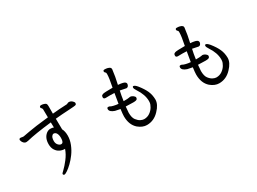

<svg xmlns="http://www.w3.org/2000/svg" viewBox="-42 -1501 3084 2301"><g transform="rotate(-30 1500.0 -350.0)"><path d="M512 -254Q547 -254 547 -321Q547 -361 533.5 -385.5Q520 -410 493 -410Q487 -410 478 -403Q453 -384 453 -329Q454 -295 473.5 -274.5Q493 -254 512 -254ZM366 81Q347 81 347 63Q347 56 379 26.5Q411 -3 456.5 -61.5Q502 -120 523 -182Q525 -182 525 -183H520Q487 -183 455 -198Q423 -213 401.5 -246.5Q380 -280 380 -329Q380 -416 435 -460Q460 -479 487 -480Q519 -480 536 -472L534 -543Q305 -517 188 -488Q175 -485 164 -485Q144 -485 130 -499Q116 -513 111 -527.5Q106 -542 106 -545Q106 -565 127 -565L136 -564Q152 -560 168 -560Q173 -560 255.5 -576Q338 -592 534 -613Q534 -714 532.5 -726.5Q531 -739 517 -752Q513 -757 513 -764Q516 -781 537 -781Q553 -781 573 -775Q593 -769 600.5 -760Q608 -751 608 -726V-621Q692 -630 807 -635Q815 -636 822.5 -641Q830 -646 843 -646Q868 -646 889 -626Q906 -610 906 -596Q906 -581 894.5 -575Q883 -569 792 -564.5Q701 -560 608 -551Q608 -441 610 -403Q631 -364 631 -305Q631 -247 607.5 -188Q584 -129 548.5 -80.5Q513 -32 475 4.5Q437 41 406.5 61Q376 81 366 81Z M1518 61Q1458 61 1400 13Q1329 -50 1329 -168Q1329 -195 1338 -264Q1287 -273 1269 -278Q1204 -300 1204 -338Q1204 -360 1221 -360Q1238 -360 1245 -354Q1252 -348 1284 -340Q1316 -332 1348 -330Q1355 -379 1371 -467Q1350 -469 1312 -469L1252 -468Q1222 -468 1222 -491Q1222 -501 1225 -510Q1228 -519 1247.5 -526Q1267 -533 1383 -533Q1408 -657 1408 -704Q1408 -724 1405 -728Q1402 -732 1395 -738Q1388 -744 1388 -754Q1388 -771 1408 -771Q1454 -771 1480 -752Q1490 -745 1490 -728Q1479 -631 1455 -530Q1538 -524 1553 -504Q1560 -494 1560 -483Q1553 -444 1524 -444L1441 -461Q1427 -400 1417 -327Q1479 -327 1490.5 -330.5Q1502 -334 1512 -334Q1533 -332 1551.5 -317Q1570 -302 1570 -290Q1570 -278 1565 -271Q1558 -256 1511 -256Q1468 -256 1407 -259Q1400 -194 1400 -176Q1400 -108 1425 -75.5Q1450 -43 1476.5 -30Q1503 -17 1524 -17Q1568 -17 1602.5 -40.5Q1637 -64 1657.5 -98Q1678 -132 1680 -159L1681 -177Q1681 -266 1617 -362Q1596 -394 1596 -408Q1596 -426 1608 -426Q1627 -426 1658 -389Q1709 -325 1732.5 -272Q1756 -219 1757 -155Q1757 -87 1688 -16Q1616 61 1518 61Z M2518 61Q2458 61 2400 13Q2329 -50 2329 -168Q2329 -195 2338 -264Q2287 -273 2269 -278Q2204 -300 2204 -338Q2204 -360 2221 -360Q2238 -360 2245 -354Q2252 -348 2284 -340Q2316 -332 2348 -330Q2355 -379 2371 -467Q2350 -469 2312 -469L2252 -468Q2222 -468 2222 -491Q2222 -501 2225 -510Q2228 -519 2247.5 -526Q2267 -533 2383 -533Q2408 -657 2408 -704Q2408 -724 2405 -728Q2402 -732 2395 -738Q2388 -744 2388 -754Q2388 -771 2408 -771Q2454 -771 2480 -752Q2490 -745 2490 -728Q2479 -631 2455 -530Q2538 -524 2553 -504Q2560 -494 2560 -483Q2553 -444 2524 -444L2441 -461Q2427 -400 2417 -327Q2479 -327 2490.5 -330.5Q2502 -334 2512 -334Q2533 -332 2551.5 -317Q2570 -302 2570 -290Q2570 -278 2565 -271Q2558 -256 2511 -256Q2468 -256 2407 -259Q2400 -194 2400 -176Q2400 -108 2425 -75.5Q2450 -43 2476.5 -30Q2503 -17 2524 -17Q2568 -17 2602.5 -40.5Q2637 -64 2657.5 -98Q2678 -132 2680 -159L2681 -177Q2681 -266 2617 -362Q2596 -394 2596 -408Q2596 -426 2608 -426Q2627 -426 2658 -389Q2709 -325 2732.5 -272Q2756 -219 2757 -155Q2757 -87 2688 -16Q2616 61 2518 61Z"/></g></svg>

Font: LXGW WenKai Medium
Style: Regular
Weight: 500
Designer: LXGW / Fontworks Inc.
Foundry: LXGW / Fontworks Inc.
Version: Version 1.501; October 10, 2024